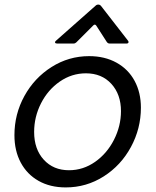

<svg xmlns="http://www.w3.org/2000/svg" viewBox="-20 -808 679 838"><path d="M43 -218Q43 -310 86.5 -389Q130 -468 205 -515.5Q280 -563 369 -563Q437 -563 488.5 -534.5Q540 -506 567.5 -455Q595 -404 595 -338Q595 -247 551.5 -166.5Q508 -86 432.5 -38Q357 10 267 10Q199 10 148.5 -18.5Q98 -47 70.5 -98.5Q43 -150 43 -218ZM508 -323Q508 -396 466 -442Q424 -488 355 -488Q293 -488 241 -452Q189 -416 159 -357Q129 -298 129 -232Q129 -157 171 -111Q213 -65 281 -65Q343 -65 395 -101.5Q447 -138 477.5 -198Q508 -258 508 -323ZM229 -618Q222 -618 220.5 -622Q219 -626 224 -630L397 -783Q402 -788 409 -788Q416 -788 421 -782L539 -630Q541 -628 541 -624Q541 -622 539 -620Q537 -618 533 -618H458Q451 -618 446 -625L401 -695Q395 -705 387 -697L313 -623Q308 -618 301 -618Z"/></svg>

Font: Open Sauce Two
Style: Italic
Weight: 400
Italic angle: -10°
Designer: Alfredo Marco Pradil
Foundry: Creative Sauce Fz LLC
Version: Version 1.477